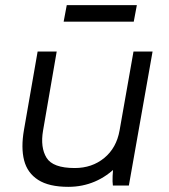

<svg xmlns="http://www.w3.org/2000/svg" viewBox="-20 -720 656 745"><path d="M73 -216 126 -520H200L147 -213Q136 -148 160.5 -108Q185 -68 270 -68Q337 -68 384.5 -107Q432 -146 444 -214L498 -520H572L480 0H418Q416 -14 417 -37.5Q418 -61 421 -78L435 -76Q396 -36 348 -15.5Q300 5 245 5Q170 5 128 -22Q86 -49 73.5 -98Q61 -147 73 -216ZM239 -700H511L499 -636H227Z"/></svg>

Font: Fixel Italic Variable Display Thin
Style: Italic
Weight: 100
Italic angle: -10°
Designer: AlfaBravo + MacPaw
Foundry: Kyrylo Tkachov, Marchela Mozhyna, Serhii Makarenko, Maria Weinstein, Zakhar Kryvoshyya
Version: Version 1.210;Glyphs 3.2 (3217)